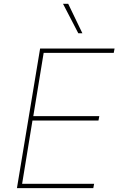

<svg xmlns="http://www.w3.org/2000/svg" viewBox="-20 -980 624 1000"><path d="M68.2 0 188.9 -727.3H576.7L572.4 -704.5H207.4L153.4 -375H497.2L492.9 -352.3H149.1L95.2 -22.7H470.2L465.9 0ZM387.8 -806.8 308.2 -960.2H335.2L409.1 -806.8Z"/></svg>

Font: Inter Thin  BETA
Style: Italic
Weight: 100
Italic angle: -9.39999°
Designer: Rasmus Andersson
Foundry: rsms
Version: Version 3.011;git-f93a4a705